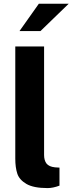

<svg xmlns="http://www.w3.org/2000/svg" viewBox="-20 -990 385 1020"><path d="M61.2 -147.2V-743H214.2V-166.8Q214.2 -137.9 227.1 -121.1Q240 -104.4 272.2 -101L296 -99.5V-3.8Q261.2 9.2 233 9.2Q158.2 9.2 120.5 -12.8Q82.8 -34.8 72 -67.4Q61.2 -100.1 61.2 -147.2ZM345 -970.2 194.8 -824.8H83.4L186.4 -970.2Z"/></svg>

Font: Public Sans VF
Style: Regular
Weight: 400
Designer: Pablo Impallari, Rodrigo Fuenzalida (Modified by Dan O. Williams and USWDS)
Version: Version 1.003